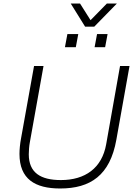

<svg xmlns="http://www.w3.org/2000/svg" viewBox="-20 -1062 780 1094"><path d="M646 -1042H589L496 -947L436 -1042H383L465 -910H517ZM350 -793H412L426 -868H364ZM519 -793H579L593 -868H533ZM323 12C495 12 607 -63 643 -266L718 -686H664L585 -240C561 -104 465 -36 327 -36C211 -36 144 -78 144 -183C144 -200 146 -231 150 -251L228 -686H174L100 -274C94 -243 91 -209 91 -185C91 -42 179 12 323 12Z"/></svg>

Font: Archivo Thin
Style: Italic
Weight: 100
Italic angle: -10°
Designer: Hector Gatti
Foundry: Omnibus-Type
Version: Version 2.001